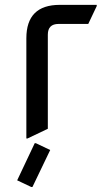

<svg xmlns="http://www.w3.org/2000/svg" viewBox="-20 -557 421 786"><path d="M92.8 9.8H87.9V-400.4Q87.9 -537.1 224.6 -537.1Q224.6 -537.1 376 -537.1V-532.2L341.3 -459H219.7Q175.8 -459 175.8 -415Q175.8 -415 175.8 -29.8ZM127 29.3 185.5 57.1 112.8 208.5H107.9L50.3 181.2L122.1 29.3Z"/></svg>

Font: Nova Square
Style: Book
Weight: 400
Designer: Wojciech Kalinowski "wmk69" (wmk69@o2.pl)
Foundry: Wojciech Kalinowski "wmk69" (wmk69@o2.pl)
Version: Version 3.1.0; 2021-05-23